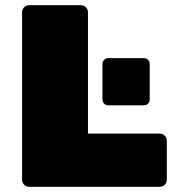

<svg xmlns="http://www.w3.org/2000/svg" viewBox="-20 -720 688 740"><path d="M398 -496H534Q544 -496 550.5 -489.5Q557 -483 557 -473V-337Q557 -327 550.5 -320.5Q544 -314 534 -314H398Q388 -314 381.5 -320.5Q375 -327 375 -337V-473Q375 -483 381.5 -489.5Q388 -496 398 -496ZM319 -205H596Q607 -205 615 -197Q623 -189 623 -178V-27Q623 -16 615 -8Q607 0 596 0H92Q81 0 73 -8Q65 -16 65 -27V-673Q65 -684 73 -692Q81 -700 92 -700H292Q303 -700 311 -692Q319 -684 319 -673Z"/></svg>

Font: Rubik One
Style: Regular
Weight: 400
Designer: Hubert and Fischer with Elvire Volk Leonovitch
Foundry: Hubert and Fischer with Elvire Volk Leonovitch
Version: Version 1.001